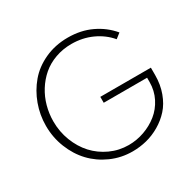

<svg xmlns="http://www.w3.org/2000/svg" viewBox="-167 -945 1157 1140"><g transform="rotate(-30 412.0 -375.0)"><path d="M429.2 14.6Q351.6 14.6 282.5 -16.1Q213.4 -46.9 164.3 -98.9Q115.2 -150.9 86.7 -222.7Q58.1 -294.4 58.1 -374Q58.1 -448.7 83.5 -518.3Q108.9 -587.9 155.3 -642.8Q201.7 -697.8 273.4 -730.7Q345.2 -763.7 431.6 -763.7Q521 -763.7 592.5 -729.7Q664.1 -695.8 713.4 -636.7L679.2 -609.9Q636.2 -661.1 571.8 -690.7Q507.3 -720.2 431.6 -720.2Q372.6 -720.2 320.6 -701.4Q268.6 -682.6 230.2 -649.7Q191.9 -616.7 164.6 -573Q137.2 -529.3 123.3 -478.5Q109.4 -427.7 109.4 -374.5Q109.4 -304.2 134 -240.5Q158.7 -176.8 200.9 -130.6Q243.2 -84.5 302.5 -57.1Q361.8 -29.8 428.2 -29.8Q482.9 -29.8 535.2 -48.3Q587.4 -66.9 628.9 -100.1Q670.4 -133.3 695.8 -183.3Q721.2 -233.4 721.2 -292V-321.8H423.8V-362.3H770.5V-312Q770.5 -246.6 750.2 -191.4Q730 -136.2 696.3 -98.9Q662.6 -61.5 618.2 -35.4Q573.7 -9.3 526.1 2.7Q478.5 14.6 429.2 14.6Z"/></g></svg>

Font: Spartan MB Light
Style: Regular
Weight: 300
Designer: Matt Bailey, Mirko Velimirovic
Foundry: Matt Bailey
Version: Version 1.005